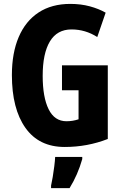

<svg xmlns="http://www.w3.org/2000/svg" viewBox="-20 -744 623 985"><path d="M298 -409H533V-31Q428 10 312 10Q180 10 110.5 -88Q41 -186 41 -359Q41 -472 76 -554Q111 -636 178 -680Q245 -724 341 -724Q395 -724 441 -711.5Q487 -699 522 -679L479 -554Q418 -593 347 -593Q273 -593 236 -531.5Q199 -470 199 -355Q199 -245 229.5 -183.5Q260 -122 321 -122Q353 -122 383 -132V-281H298ZM402 72Q379 153 337 221H242V208Q246 191 250.5 164Q255 137 258.5 109Q262 81 263 61H402Z"/></svg>

Font: Noto Sans ExtraCondensed ExtraBold
Style: Regular
Weight: 800
Width: 2
Designer: Monotype Design Team
Foundry: Monotype Imaging Inc.
Version: Version 2.013; ttfautohint (v1.8.4.7-5d5b)